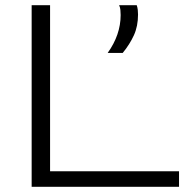

<svg xmlns="http://www.w3.org/2000/svg" viewBox="-20 -720 733 740"><path d="M102 0V-700H173V-60H670V0ZM395 -516Q445 -586 445 -662Q445 -672 444 -682Q443 -692 439 -700H507Q510 -691 511 -682Q512 -673 512 -664Q512 -619 496 -584Q480 -549 453 -516Z"/></svg>

Font: Georama Extended Light
Style: Regular
Weight: 300
Width: 7
Designer: Jean-Baptiste Levee
Foundry: Production Type
Version: Version 1.000